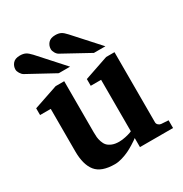

<svg xmlns="http://www.w3.org/2000/svg" viewBox="-172 -866 965 1011"><g transform="rotate(-30 310.0 -361.0)"><path d="M597.2 0H396V-55.2Q392.6 -52.2 386.5 -47.9Q380.4 -43.5 361.6 -31.7Q342.8 -20 324.7 -11.2Q306.6 -2.4 282.5 4.9Q258.3 12.2 237.8 12.2Q156.2 12.2 123 -28.8Q89.8 -69.8 89.8 -150.9V-409.2H24.9V-450.2L171.9 -500H224.1V-189.9Q224.1 -172.4 225.3 -159.4Q226.6 -146.5 231.9 -130.4Q237.3 -114.3 246.8 -103.8Q256.3 -93.3 273.9 -86.2Q291.5 -79.1 315.9 -79.1Q334.5 -79.1 354.5 -83.5Q374.5 -87.9 385.3 -91.8L396 -96.2V-409.2H333V-450.2L479 -500H529.8V-73.2Q529.8 -64.5 536.9 -57.6Q543.9 -50.8 553.2 -49.8L597.2 -46.9ZM503.9 -550.8H434.1L272.9 -639.2Q262.2 -644.5 254.6 -657.5Q247.1 -670.4 247.1 -681.2Q247.1 -702.1 261 -718Q274.9 -733.9 304.2 -733.9Q324.2 -733.9 337.4 -727.3Q350.6 -720.7 367.2 -702.1ZM289.1 -550.8H220.2L58.1 -639.2Q47.9 -645 40 -658Q32.2 -670.9 32.2 -681.2Q32.2 -702.1 45.9 -718Q59.6 -733.9 88.9 -733.9Q108.9 -733.9 122.3 -727.3Q135.7 -720.7 152.8 -702.1Z"/></g></svg>

Font: Veleka
Style: Bold
Weight: 700
Designer: Stefan Peev, Context Ltd, 2016; SIL International, 1997-2014.
Foundry: Stefan Peev, Context Ltd, 2016
Version: Version 1.000